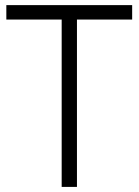

<svg xmlns="http://www.w3.org/2000/svg" viewBox="-20 -734 544 754"><path d="M282.2 0H222.2V-657.2H4.9V-713.9H499V-657.2H282.2Z"/></svg>

Font: Droid Sans TV
Style: Regular
Weight: 300
Version: Version 1.00